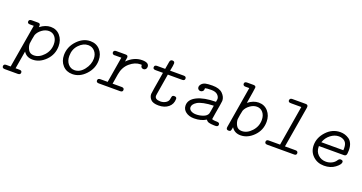

<svg xmlns="http://www.w3.org/2000/svg" viewBox="-57 -1332 4297 2276"><g transform="rotate(20 2091.5 -194.5)"><path d="M-16.1 196.8Q-16.1 169.9 14.2 168.9H71.8L164.1 -377.9H113.8Q84 -378.9 84 -402.8Q84 -430.7 118.2 -431.2H201.2Q228 -431.2 228 -403.8Q228 -390.6 227.1 -383.8Q292 -434.6 359.9 -435.1Q433.1 -435.1 478.5 -382.6Q523.9 -330.1 523.9 -252Q523.9 -146 450 -71Q376 3.9 286.1 3.9Q210 3.9 171.9 -56.2L133.8 168.9H183.1Q215.3 168.9 214.8 194.8Q214.8 221.7 182.1 222.2H16.1Q-16.1 221.7 -16.1 196.8ZM190.9 -164.1Q190.9 -125 212.4 -86.9Q233.9 -48.8 283.2 -48.8Q350.1 -48.8 406.5 -109.9Q462.9 -170.9 462.9 -252.9Q462.9 -310.1 433.3 -345.9Q403.8 -381.8 356 -381.8Q311 -381.8 269 -350.8Q227.1 -319.8 210.9 -278.8Q208 -271 199.5 -222.4Q190.9 -173.8 190.9 -164.1Z M619.1 -175.8Q619.1 -278.8 693.1 -357.9Q767.1 -437 859.9 -437Q935.1 -437 981.4 -385.5Q1027.8 -334 1027.8 -255.9Q1027.8 -153.8 954.3 -75Q880.9 3.9 787.1 3.9Q711.9 3.9 665.5 -47.4Q619.1 -98.6 619.1 -175.8ZM682.1 -187Q682.1 -125 714.6 -86.9Q747.1 -48.8 795.9 -48.8Q863.8 -48.8 915.3 -115Q966.8 -181.2 966.8 -254.9Q966.8 -310.1 934.3 -346.9Q901.9 -383.8 851.1 -383.8Q789.1 -383.8 735.6 -327.9Q682.1 -272 682.1 -187Z M1089.8 -25.9Q1089.8 -52.7 1123 -53.2H1214.8L1269 -377.9H1188Q1186 -377 1182.6 -377Q1169.4 -377 1161.1 -384.5Q1152.8 -392.1 1152.8 -402.8Q1152.8 -430.7 1186 -431.2H1303.7Q1320.8 -431.2 1327.4 -424.6Q1334 -418 1334 -403.8Q1334 -394 1325.7 -350.1Q1410.6 -435.1 1512.7 -435.1Q1599.6 -435.1 1599.6 -381.8Q1599.6 -363.8 1588.6 -351.8Q1577.6 -339.8 1561 -339.8Q1545.9 -339.8 1535.2 -349.6Q1525.4 -358.9 1525.9 -377.4Q1525.9 -378.9 1525.9 -380.9Q1523.9 -380.9 1518.8 -381.3Q1513.7 -381.8 1510.7 -381.8Q1440.9 -381.8 1377 -326.9Q1313 -272 1297.9 -179.2Q1291 -135.3 1285.9 -106.7Q1280.8 -78.1 1279.3 -67.1Q1277.8 -56.2 1276.9 -53.2H1392.6Q1423.3 -53.2 1423.8 -26.9Q1423.8 0 1391.6 0H1119.6Q1089.8 -1 1089.8 -25.9Z M1667.5 -402.8Q1667.5 -430.7 1698.7 -431.2H1802.7Q1802.7 -431.2 1818.8 -524.9Q1823.7 -553.7 1848.6 -554.2H1850.6Q1879.4 -554.2 1879.9 -526.9Q1879.9 -502 1864.7 -431.2H2037.6Q2068.4 -431.2 2068.8 -404.8Q2068.8 -377.9 2036.6 -377.9H1855.5L1812.5 -119.1Q1812.5 -119.1 1809.6 -95.2Q1809.6 -49.3 1879.9 -48.8Q1914.1 -48.8 1942.4 -64.5Q1970.7 -80.1 1979.5 -106.9Q1981.4 -112.8 1984.1 -131.8Q1986.8 -150.9 1993.2 -158Q1999.5 -165 2014.6 -165H2016.6Q2046.4 -165 2046.4 -140.1Q2046.4 -75.2 1999 -35.6Q1951.7 3.9 1875.5 3.9Q1805.7 3.9 1777.1 -26.1Q1748.5 -56.2 1748.5 -95.2Q1748.5 -101.1 1759.5 -171.6Q1770.5 -242.2 1782.7 -310.1L1793.9 -377.9H1700.7Q1667.5 -377.9 1667.5 -402.8Z M2177.7 -107.9Q2177.7 -182.1 2265.1 -225.6Q2352.5 -269 2502.4 -270Q2507.3 -298.8 2507.8 -306.2Q2507.8 -335 2482.2 -359.4Q2456.5 -383.8 2401.4 -383.8Q2345.2 -383.8 2323.7 -377Q2323.7 -375 2324.2 -372.6Q2324.7 -370.1 2324.7 -369.1Q2324.7 -349.1 2312.7 -337.6Q2300.8 -326.2 2283.7 -326.2Q2268.6 -326.2 2257.6 -336.7Q2246.6 -347.2 2246.6 -362.8Q2246.6 -383.8 2264.2 -403.3Q2281.7 -422.9 2312.5 -430.2Q2341.3 -437 2399.4 -437Q2486.3 -437 2527.6 -396Q2568.8 -355 2568.8 -306.2Q2568.8 -296.4 2560.8 -248.8Q2552.7 -201.2 2542.7 -143.1Q2532.7 -85 2529.8 -61Q2551.8 -53.2 2580.6 -53.2H2590.8Q2627.9 -53.2 2627.4 -26.9Q2627.4 0 2594.7 0H2574.7Q2530.8 -1 2508.3 -8.1Q2485.8 -15.1 2473.6 -35.2Q2410.6 3.9 2323.7 3.9Q2259.8 3.9 2218.8 -27.1Q2177.7 -58.1 2177.7 -107.9ZM2239.7 -107.9Q2239.7 -81.1 2265.1 -64.9Q2290.5 -48.8 2330.6 -48.8Q2375.5 -48.8 2419.4 -64.9Q2463.4 -81.1 2475.6 -113.8Q2481.4 -133.8 2493.7 -217.8Q2422.9 -215.8 2370.1 -204.8Q2317.4 -193.8 2290.5 -177Q2263.7 -160.2 2251.7 -142.6Q2239.7 -125 2239.7 -107.9Z M2729.5 -25.9Q2729.5 -33.7 2730.5 -38.1L2817.4 -558.1H2766.6Q2752.4 -558.1 2744.9 -565.7Q2737.3 -573.2 2737.3 -584Q2737.3 -610.8 2771.5 -610.8H2850.6Q2882.3 -610.8 2882.3 -587.4Q2882.3 -573.7 2850.6 -383.8Q2915.5 -434.6 2983.4 -435.1Q3056.6 -435.1 3102.1 -382.6Q3147.5 -330.1 3147.5 -252Q3147.5 -146 3073.5 -71Q2999.5 3.9 2909.7 3.9Q2833.5 3.9 2795.4 -56.2Q2794.4 -50.3 2792.5 -39.1Q2790.5 -27.8 2789.1 -22.9Q2787.6 -18.1 2784.7 -11.5Q2781.7 -4.9 2775.6 -2.4Q2769.5 0 2760.7 0H2758.3Q2729.5 0 2729.5 -25.9ZM2814.5 -164.1Q2814.5 -125 2835.9 -86.9Q2857.4 -48.8 2906.7 -48.8Q2973.6 -48.8 3030 -109.9Q3086.4 -170.9 3086.4 -252.9Q3086.4 -310.1 3056.9 -345.9Q3027.3 -381.8 2979.5 -381.8Q2934.6 -381.8 2892.6 -350.8Q2850.6 -319.8 2834.5 -278.8Q2831.5 -271 2823 -222.4Q2814.5 -173.8 2814.5 -164.1Z M3215.3 -25.9Q3215.3 -52.7 3245.6 -53.2H3389.6L3473.6 -558.1H3351.6Q3328.6 -558.1 3322.3 -561Q3308.1 -567.9 3308.6 -583Q3308.6 -592.8 3315.4 -601.8Q3322.3 -610.8 3340.3 -610.8H3510.3Q3539.1 -610.8 3539.6 -585Q3539.6 -576.2 3538.6 -570.8L3459.5 -102.1Q3453.6 -72.3 3451.2 -53.2H3586.4Q3602.5 -53.2 3609.4 -45.2Q3616.2 -37.1 3616.2 -26.9Q3616.2 0 3587.4 0H3247.6Q3215.3 0 3215.3 -25.9Z M3766.1 -185.1Q3766.1 -280.3 3839.1 -358.6Q3912.1 -437 4013.2 -437Q4042 -437 4069.1 -429Q4096.2 -420.9 4122.3 -403.6Q4148.4 -386.2 4163.8 -351.6Q4179.2 -316.9 4179.2 -269Q4179.2 -222.2 4171.1 -208.5Q4163.1 -194.8 4141.1 -194.8H3828.1V-187Q3828.1 -125 3868.2 -86.9Q3908.2 -48.8 3967.3 -48.8Q4006.3 -48.8 4040.8 -65.9Q4075.2 -83 4093.3 -112.8Q4105.5 -130.9 4116.2 -132.8Q4120.1 -133.8 4125.5 -133.8Q4156.2 -133.8 4156.2 -110.8Q4156.2 -80.1 4100.3 -38.1Q4044.4 3.9 3962.4 3.9Q3878.4 3.9 3822.3 -49.1Q3766.1 -102.1 3766.1 -185.1ZM3839.4 -247.1H4117.2Q4118.2 -255.9 4118.2 -272Q4118.2 -333 4087.6 -358.4Q4057.1 -383.8 4012.2 -383.8Q3959 -383.8 3909.7 -345.9Q3860.4 -308.1 3839.4 -247.1Z"/></g></svg>

Font: CMU Typewriter Text
Style: LightOblique
Weight: 200
Italic angle: -9.46001°
Version: Version 0.7.0